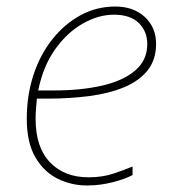

<svg xmlns="http://www.w3.org/2000/svg" viewBox="-20 -558 531 588"><path d="M246 10Q199 10 157 -10.5Q115 -31 88.5 -76Q62 -121 62 -194Q62 -266 82.5 -328.5Q103 -391 140.5 -438Q178 -485 227 -511.5Q276 -538 333 -538Q389 -538 423.5 -506Q458 -474 458 -424Q458 -375 432 -342.5Q406 -310 360.5 -291Q315 -272 255 -264Q195 -256 127 -256H93Q92 -245 90.5 -228Q89 -211 89 -194Q89 -107 133 -61Q177 -15 251 -15Q294 -15 328 -26.5Q362 -38 386 -48V-22Q364 -10 325.5 0Q287 10 246 10ZM145 -281Q229 -281 293.5 -296Q358 -311 394.5 -342.5Q431 -374 431 -423Q431 -462 405 -487.5Q379 -513 329 -513Q281 -513 233 -485.5Q185 -458 148.5 -406.5Q112 -355 97 -281Z"/></svg>

Font: Noto Sans Thin
Style: Italic
Weight: 100
Italic angle: -12°
Designer: Monotype Design Team
Foundry: Monotype Imaging Inc.
Version: Version 2.013; ttfautohint (v1.8.4.7-5d5b)